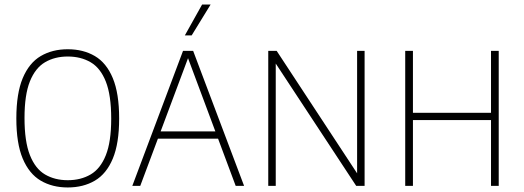

<svg xmlns="http://www.w3.org/2000/svg" viewBox="-20 -819 2307 846"><path d="M278.5 7Q210.5 7 159.5 -23Q108.5 -53 80.2 -120Q52 -187 52 -297Q52 -407.5 80.2 -474.8Q108.5 -542 159.5 -572Q210.5 -602 278.5 -602Q347 -602 398 -572Q449 -542 477 -474.8Q505 -407.5 505 -297Q505 -187 477 -120Q449 -53 398 -23Q347 7 278.5 7ZM278.5 -25Q336 -25 379.2 -50.2Q422.5 -75.5 446.2 -134.8Q470 -194 470 -296Q470 -400 446.2 -459.8Q422.5 -519.5 379.2 -544.8Q336 -570 278.5 -570Q221.5 -570 178.5 -544.8Q135.5 -519.5 111.8 -460.5Q88 -401.5 88 -299Q88 -195.5 111.8 -135.5Q135.5 -75.5 178.5 -50.2Q221.5 -25 278.5 -25Z M563 0 786.5 -595H831L1055.5 0H1018.5L803.5 -576H813.5L598 0ZM663 -208 672.5 -240H945.5L954.5 -208ZM794.5 -663 870.5 -799H908L824.5 -663Z M1162 0V-595H1199L1566.5 -35.5H1553.5V-595H1586.5V0H1549.5L1181.5 -559.5H1195V0Z M1765.5 0V-595H1799.5V-322H2143.5V-595H2177.5V0H2143.5V-290H1799.5V0Z"/></svg>

Font: Encode Sans SC SemiCondensed Thin
Style: Regular
Weight: 250
Width: 4
Designer: Multiple Designers
Foundry: Impallari Type
Version: Version 3.002